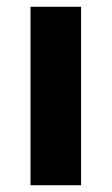

<svg xmlns="http://www.w3.org/2000/svg" viewBox="-20 -546 329 566"><path d="M70 0V-526H219V0Z"/></svg>

Font: Ubuntu Sans ExtraBold
Style: Regular
Weight: 800
Designer: Dalton Maag Ltd
Foundry: Dalton Maag Ltd
Version: Version 1.006; ttfautohint (v1.8.4.7-5d5b)